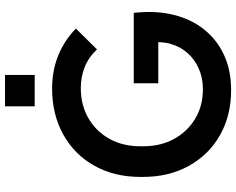

<svg xmlns="http://www.w3.org/2000/svg" viewBox="-110 -838 962 783"><g transform="rotate(-90 371.5 -446.0)"><path d="M396 15Q292 15 212 -30.5Q132 -76 87 -157.5Q42 -239 42 -344V-355Q42 -461 87.5 -542.5Q133 -624 215 -669.5Q297 -715 402 -715Q477 -715 538.5 -689.5Q600 -664 647 -618L562 -532Q529 -567 489 -582.5Q449 -598 404 -598Q335 -598 281.5 -567Q228 -536 197.5 -481.5Q167 -427 167 -355V-344Q167 -272 197 -217.5Q227 -163 279.5 -131.5Q332 -100 399 -100Q446 -100 484 -117Q522 -134 547.5 -163Q573 -192 584.5 -231.5Q596 -271 589 -316L642 -282H424V-382H711Q721 -294 703.5 -221.5Q686 -149 644 -96Q602 -43 539.5 -14Q477 15 396 15ZM330 -786V-907H458V-786Z"/></g></svg>

Font: SUSE SemiBold
Style: Regular
Weight: 600
Designer: Rene Bieder
Foundry: SUSE
Version: Version 1.000